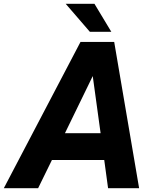

<svg xmlns="http://www.w3.org/2000/svg" viewBox="-65 -982 800 1002"><path d="M661 0H499L479 -147H206L134 0H-45L355 -763H531ZM419 -585 274 -287H460ZM516 -816H404L278 -962H428Z"/></svg>

Font: Open Sauce One ExtraBold Italic
Style: Regular
Weight: 800
Italic angle: -10°
Designer: Alfredo Marco Pradil
Foundry: Creative Sauce Fz LLC
Version: Version 1.477